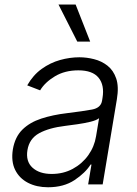

<svg xmlns="http://www.w3.org/2000/svg" viewBox="-20 -802 596 835"><path d="M188.9 12.4Q139.6 12.4 101.9 -6.9Q64.3 -26.3 46 -63Q27.7 -99.8 35.9 -152.3Q45.1 -206.3 77.2 -238.1Q109.4 -269.9 159.4 -286.2Q209.5 -302.6 272.4 -310Q342 -318.5 380.1 -325.6Q418.3 -332.7 423.7 -363.3L425.8 -376.1Q435 -431.8 408.7 -464Q382.5 -496.1 320.7 -496.1Q261.7 -496.1 218.6 -470Q175.4 -443.9 154.5 -409.1L98.4 -430.8Q123.9 -475.5 161.2 -502.3Q198.5 -529.1 241.1 -541Q283.7 -552.9 325.3 -552.9Q356.5 -552.9 389 -544.7Q421.5 -536.6 447.3 -516.5Q473 -496.4 485.3 -460.9Q497.5 -425.4 488.3 -370.4L426.5 0H363.3L377.8 -86.3H373.9Q351.2 -50.1 304.2 -18.8Q257.1 12.4 188.9 12.4ZM204.9 -45.5Q255.3 -45.5 296.3 -67.6Q337.4 -89.8 364 -127.1Q390.6 -164.4 397.7 -209.2L410.9 -288Q400.2 -279.1 373.6 -272.5Q346.9 -266 316.6 -261.7Q286.2 -257.5 263.8 -254.6Q193.2 -246.1 150.4 -222.7Q107.6 -199.2 99.4 -149.5Q91.3 -100.1 121.3 -72.8Q151.3 -45.5 204.9 -45.5ZM372.2 -621.1H316.1L234.4 -782.3H308.9Z"/></svg>

Font: Inter UI Light
Style: Italic
Weight: 300
Italic angle: 9.39999°
Designer: Rasmus Andersson
Foundry: rsms
Version: 3.2;8d6f07862